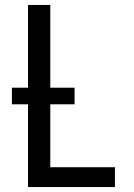

<svg xmlns="http://www.w3.org/2000/svg" viewBox="-20 -755 540 775"><path d="M93 0V-735H183V-80H444V0ZM281 -334H28V-401H281Z"/></svg>

Font: Iosevka Custom Medium
Style: Regular
Weight: 500
Monospace: yes
Designer: Belleve Invis
Foundry: Belleve Invis
Version: Version 32.5.0; ttfautohint (v1.8.4)